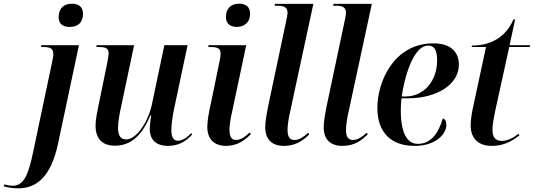

<svg xmlns="http://www.w3.org/2000/svg" viewBox="-155 -781 2894 1041"><path d="M222 -635C266 -635 295 -656 295 -707C295 -747 267 -761 235 -761C196 -761 163 -740 163 -688C163 -650 188 -635 222 -635ZM-55 240C42 240 121 178 159 1L273 -536H69L67 -526H81C118 -526 134 -518 134 -487C134 -475 131 -460 127 -442L27 32C-2 176 -28 226 -88 226C-102 226 -122 222 -132 219L-135 229C-111 236 -87 240 -55 240Z M756 10C819 10 858 -20 887 -52L882 -59C859 -36 835 -18 810 -18C785 -18 774 -38 774 -77C774 -102 780 -147 786 -177L862 -536H736L669 -217C652 -131 589 -25 529 -25C497 -25 485 -48 485 -91C485 -116 493 -166 502 -204L572 -536H369L367 -526H383C418 -526 434 -519 434 -491C434 -480 429 -455 424 -428L380 -214C373 -179 363 -133 363 -100C363 -41 389 9 468 9C554 9 615 -46 660 -155H665C661 -136 657 -97 657 -81C657 -32 683 10 756 10Z M1129 -635C1166 -635 1201 -657 1201 -707C1201 -747 1174 -761 1141 -761C1103 -761 1070 -740 1070 -689C1070 -651 1095 -635 1129 -635ZM1071 10C1132 10 1175 -22 1205 -54L1199 -63C1176 -41 1151 -22 1125 -22C1099 -22 1090 -41 1089 -76C1089 -99 1095 -140 1103 -173L1180 -536H976L974 -526H988C1026 -526 1041 -518 1041 -490C1041 -478 1039 -463 1035 -447L988 -219C977 -169 969 -127 969 -93C969 -27 1006 10 1071 10Z M1384 10C1450 10 1491 -21 1522 -53L1516 -61C1493 -40 1468 -22 1443 -22C1414 -22 1404 -41 1404 -78C1404 -100 1410 -143 1418 -175L1544 -760H1336L1334 -750H1351C1389 -750 1404 -738 1404 -712C1404 -703 1401 -686 1397 -669L1302 -220C1292 -171 1283 -124 1283 -91C1283 -28 1317 10 1384 10Z M1701 10C1767 10 1808 -21 1839 -53L1833 -61C1810 -40 1785 -22 1760 -22C1731 -22 1721 -41 1721 -78C1721 -100 1727 -143 1735 -175L1861 -760H1653L1651 -750H1668C1706 -750 1721 -738 1721 -712C1721 -703 1718 -686 1714 -669L1619 -220C1609 -171 1600 -124 1600 -91C1600 -28 1634 10 1701 10Z M2093 10C2210 10 2265 -56 2265 -103C2265 -125 2258 -135 2246 -139C2222 -58 2181 -1 2111 -1C2052 -1 2018 -59 2018 -185C2018 -201 2020 -234 2022 -248H2057C2215 -248 2333 -324 2333 -430C2333 -504 2283 -546 2195 -546C1980 -546 1891 -338 1891 -196C1891 -57 1971 10 2093 10ZM2044 -258H2023C2047 -413 2100 -534 2166 -534C2199 -534 2215 -511 2215 -453C2215 -345 2146 -258 2044 -258Z M2510 10C2572 10 2617 -12 2661 -47L2657 -56C2629 -34 2596 -17 2566 -17C2530 -17 2515 -39 2515 -77C2515 -102 2521 -136 2528 -171L2606 -526H2717L2719 -536H2608L2638 -676H2629C2586 -575 2500 -534 2404 -534L2402 -526H2480L2408 -191C2401 -157 2397 -128 2397 -100C2397 -29 2441 10 2510 10Z"/></svg>

Font: Noto Serif Display SemiCondensed SemiBold
Style: Italic
Weight: 600
Width: 4
Italic angle: -12°
Designer: Monotype Design Team
Foundry: Monotype Imaging Inc.
Version: Version 2.009